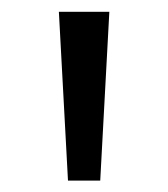

<svg xmlns="http://www.w3.org/2000/svg" viewBox="-20 -802 290 331"><path d="M152.8 -490.7 168.5 -781.7H81.5L97.2 -490.7Z"/></svg>

Font: Duru Sans
Style: Regular
Weight: 400
Designer: Onur Yazıcıgil
Foundry: Onur Yazıcıgil
Version: Version 1.002